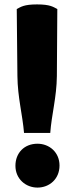

<svg xmlns="http://www.w3.org/2000/svg" viewBox="-20 -837 324 871"><path d="M240 -796 238 -492C237 -396 214 -317 208 -234H89C82 -318 60 -395 59 -492L56 -796C74 -805 87 -817 148 -817C209 -817 222 -805 240 -796ZM250 -86C250 -25 204 14 150 14C97 14 50 -25 50 -85C50 -143 90 -185 150 -185C204 -185 250 -146 250 -86Z"/></svg>

Font: Repo Black
Style: Regular
Weight: 900
Designer: Stefan Peev
Foundry: Context Ltd
Version: Version 1.502